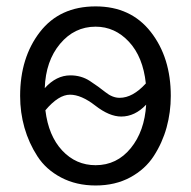

<svg xmlns="http://www.w3.org/2000/svg" viewBox="-20 -563 598 601"><path d="M43 -262.7Q43 -382.8 105 -462.9Q167 -543 279.3 -543Q389.6 -543 452.1 -462.9Q514.6 -382.8 514.6 -262.7Q514.6 -211.9 501.5 -164.1Q488.3 -116.2 461.4 -74.7Q434.6 -33.2 387.7 -7.8Q340.8 17.6 279.3 17.6Q218.8 17.6 171.4 -7.3Q124 -32.2 97.2 -73.7Q70.3 -115.2 56.6 -163.1Q43 -210.9 43 -262.7ZM122.1 -217.8Q131.8 -137.7 174.8 -91.8Q217.8 -45.9 279.3 -45.9Q345.7 -45.9 389.2 -99.1Q432.6 -152.3 437.5 -235.4Q402.3 -198.2 359.4 -198.2Q322.3 -198.2 278.3 -232.4Q234.4 -266.6 199.2 -266.6Q163.1 -266.6 122.1 -217.8ZM436.5 -301.8Q427.7 -384.8 383.8 -432.1Q339.8 -479.5 279.3 -479.5Q212.9 -479.5 168 -425.8Q123 -372.1 120.1 -287.1Q156.2 -327.1 200.2 -327.1Q234.4 -327.1 261.2 -309.6Q288.1 -292 310.1 -274.4Q332 -256.8 354.5 -256.8Q395.5 -256.8 436.5 -301.8Z"/></svg>

Font: Gothic A1
Style: Regular
Weight: 400
Designer: HanYang I&C Co.,Ltd.
Foundry: HanYang I&C Co.,Ltd.
Version: Version 2.50